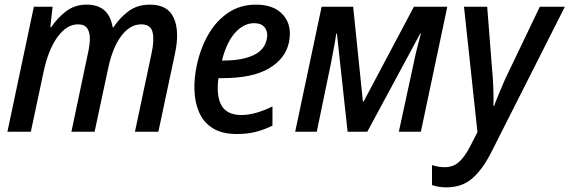

<svg xmlns="http://www.w3.org/2000/svg" viewBox="-20 -568 2456 828"><path d="M12 0 126 -539H207L197 -451H201Q227 -490 264.5 -519Q302 -548 354 -548Q450 -548 466 -450H469Q496 -491 534 -519.5Q572 -548 627 -548Q704 -548 729.5 -490.5Q755 -433 735 -339L663 0H562L634 -340Q646 -395 638 -429Q630 -463 589 -463Q541 -463 503.5 -413.5Q466 -364 447 -276L388 0H288L360 -342Q367 -373 367.5 -400.5Q368 -428 356.5 -445.5Q345 -463 316 -463Q268 -463 228 -408.5Q188 -354 167 -254L113 0Z M1002 10Q937 10 897 -15.5Q857 -41 838.5 -84Q820 -127 818.5 -180Q817 -233 829 -288Q845 -362 879.5 -421Q914 -480 965.5 -514Q1017 -548 1084 -548Q1163 -548 1202 -502.5Q1241 -457 1226 -385Q1211 -315 1140 -273Q1069 -231 938 -231H922Q912 -152 936 -112Q960 -72 1021 -72Q1080 -72 1155 -109V-26Q1120 -9 1083.5 0.5Q1047 10 1002 10ZM1075 -468Q1032 -468 995 -428Q958 -388 937 -307H945Q1022 -307 1071 -329Q1120 -351 1130 -397Q1137 -426 1123.5 -447Q1110 -468 1075 -468Z M1253 0 1367 -539H1503L1545 -130H1548L1765 -539H1909L1795 0H1700L1763 -291Q1770 -326 1778.5 -360Q1787 -394 1795 -423H1792L1564 0H1479L1433 -423H1430Q1426 -393 1419.5 -359.5Q1413 -326 1407 -294L1346 0Z M1904 240Q1886 240 1870 237Q1854 234 1843 230V144Q1856 148 1869 150.5Q1882 153 1897 153Q1935 153 1960 130Q1985 107 2007 64L2039 2L1981 -539H2081L2102 -270Q2106 -231 2107.5 -186Q2109 -141 2108 -111H2111Q2117 -129 2127.5 -154Q2138 -179 2149 -205Q2160 -231 2170 -251L2308 -539H2416L2098 90Q2061 163 2016.5 201.5Q1972 240 1904 240Z"/></svg>

Font: Noto Sans SemiCondensed Medium
Style: Italic
Weight: 500
Width: 4
Italic angle: -12°
Designer: Monotype Design Team
Foundry: Monotype Imaging Inc.
Version: Version 2.013; ttfautohint (v1.8.4.7-5d5b)